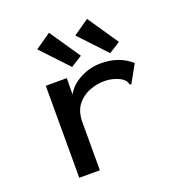

<svg xmlns="http://www.w3.org/2000/svg" viewBox="-126 -801 853 910"><g transform="rotate(-20 300.0 -346.5)"><path d="M120 -463H226L225 -381Q249 -424 298 -449Q347 -474 400 -474Q494 -474 553 -420L508 -339L503 -330L496 -334Q493 -342 489.5 -349Q486 -356 473 -366Q433 -389 387 -389Q348 -389 310.5 -374Q273 -359 248.5 -326.5Q224 -294 224 -241V1H120ZM268 -504 141 -639 220 -694 325 -540ZM460 -504 333 -639 412 -694 517 -540Z"/></g></svg>

Font: Inconsolata Expanded SemiBold
Style: Regular
Weight: 600
Width: 7
Monospace: yes
Designer: Raph Levien, Cyreal, Brenton Simpson
Foundry: Raph Levien, Cyreal, Google
Version: Version 3.001; ttfautohint (v1.8.2.53-6de2)